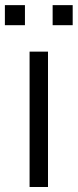

<svg xmlns="http://www.w3.org/2000/svg" viewBox="-38 -746 310 766"><path d="M172 -645.5V-725.5H252V-645.5ZM-18.5 -645.5V-725.5H61.5V-645.5ZM80 0V-540H153.5V0Z"/></svg>

Font: Cns Manrope
Style: Regular
Weight: 400
Designer: Mikhail Sharanda
Foundry: Mikhail Sharanda
Version: Version 4.504